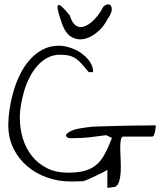

<svg xmlns="http://www.w3.org/2000/svg" viewBox="-20 -884 769 895"><path d="M480.5 -92.8Q475.6 -88.9 459.5 -80.6Q443.4 -72.3 425.8 -64Q408.2 -55.7 391.6 -48.3Q375 -41 367.2 -39.1Q367.2 -39.1 360.4 -39.1Q353.5 -39.1 343.8 -38.6Q334 -38.1 324.2 -38.1H308.6Q252.9 -38.1 200.7 -56.2Q148.4 -74.2 107.4 -108.9Q66.4 -143.6 42.5 -192.4Q18.6 -241.2 18.6 -301.8Q18.6 -334 24.4 -374Q30.3 -414.1 42 -455.1Q53.7 -496.1 72.3 -534.7Q90.8 -573.2 117.2 -603.5Q143.6 -633.8 177.7 -652.3Q211.9 -670.9 254.9 -670.9Q278.3 -670.9 306.2 -662.1Q334 -653.3 357.9 -636.7Q381.8 -620.1 397.9 -597.7Q414.1 -575.2 414.1 -547.9H393.6Q375 -569.3 361.8 -585Q348.6 -600.6 334.5 -610.4Q320.3 -620.1 302.7 -624.5Q285.2 -628.9 259.8 -628.9Q227.5 -628.9 201.2 -614.7Q174.8 -600.6 153.8 -576.7Q132.8 -552.7 117.2 -522Q101.6 -491.2 92.3 -458.5Q83 -425.8 77.6 -394.5Q72.3 -363.3 72.3 -337.9Q72.3 -285.2 86.4 -238.8Q100.6 -192.4 128.9 -156.7Q157.2 -121.1 199.2 -100.1Q241.2 -79.1 295.9 -79.1Q341.8 -79.1 373 -87.4Q404.3 -95.7 427.2 -114.3Q450.2 -132.8 467.3 -164.1Q484.4 -195.3 502 -241.2L474.6 -253.9Q433.6 -248 398.9 -244.1Q364.3 -240.2 325.2 -240.2Q320.3 -240.2 314.9 -239.7Q309.6 -239.3 303.7 -240.2Q297.9 -241.2 293 -244.1Q288.1 -247.1 287.1 -253.9Q291 -261.7 301.3 -268.1Q311.5 -274.4 324.7 -278.8Q337.9 -283.2 353 -285.6Q368.2 -288.1 381.8 -290Q395.5 -292 406.2 -293Q417 -293.9 420.9 -293.9Q431.6 -293.9 453.6 -294.9Q475.6 -295.9 503.4 -296.4Q531.2 -296.9 562.5 -297.9Q593.8 -298.8 622.1 -298.8Q650.4 -298.8 672.9 -299.3Q695.3 -299.8 706.1 -299.8Q706.1 -298.8 705.6 -291Q705.1 -283.2 703.1 -272.9Q701.2 -262.7 697.8 -254.9Q694.3 -247.1 688.5 -247.1H554.7Q545.9 -247.1 543 -231Q540 -214.8 540.5 -189.9Q541 -165 542.5 -136.2Q543.9 -107.4 542.5 -81.5Q541 -55.7 534.7 -36.1Q528.3 -16.6 514.6 -12.7Q504.9 -11.7 494.1 -9.8L480.5 -8.8ZM270.5 -769.5Q257.8 -805.7 252.4 -826.2Q247.1 -846.7 248.5 -854.5Q250 -862.3 255.9 -860.8Q261.7 -859.4 270 -851.6Q278.3 -843.8 287.6 -833Q296.9 -822.3 305.7 -811.5Q313.5 -785.2 325.2 -772.5Q336.9 -759.8 350.6 -758.3Q364.3 -756.8 378.9 -763.2Q393.6 -769.5 407.7 -781.7Q421.9 -793.9 434.1 -809.6Q446.3 -825.2 455.1 -840.8Q460.9 -855.5 472.7 -860.8Q484.4 -866.2 492.7 -861.3Q501 -856.4 501 -839.8Q501 -823.2 481.4 -794.9Q464.8 -761.7 436.5 -736.8Q408.2 -711.9 377.4 -703.6Q346.7 -695.3 317.4 -709.5Q288.1 -723.6 270.5 -769.5Z"/></svg>

Font: The Girl Next Door
Style: Regular
Weight: 400
Designer: Kimberly Geswein
Foundry: Kimberly Geswein
Version: Version 1.002 2010